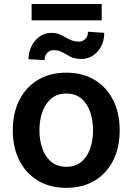

<svg xmlns="http://www.w3.org/2000/svg" viewBox="-20 -908 648 939"><path d="M304 10.7Q224.1 10.7 165.5 -24.5Q106.9 -59.7 74.8 -123Q42.6 -186.4 42.6 -270.6Q42.6 -355.1 74.8 -418.5Q106.9 -481.9 165.5 -517.2Q224.1 -552.6 304 -552.6Q383.9 -552.6 442.6 -517.2Q501.4 -481.9 533.4 -418.5Q565.3 -355.1 565.3 -270.6Q565.3 -186.4 533.4 -123Q501.4 -59.7 442.6 -24.5Q383.9 10.7 304 10.7ZM304.7 -92.3Q348.4 -92.3 377.3 -116.1Q406.2 -139.9 420.6 -180.6Q435 -221.2 435 -271Q435 -321 420.6 -361.7Q406.2 -402.3 377.3 -426.5Q348.4 -450.6 304.7 -450.6Q260.7 -450.6 231.4 -426.5Q202.1 -402.3 187.5 -361.7Q172.9 -321 172.9 -271Q172.9 -221.2 187.5 -180.6Q202.1 -139.9 231.4 -116.1Q260.7 -92.3 304.7 -92.3ZM410.2 -752.8 489.7 -747.5Q490.1 -693.2 457.6 -656.4Q425.1 -619.7 376.8 -619.7Q344.8 -619.7 324.8 -630.5Q304.7 -641.3 286.2 -652Q267.8 -662.6 241.1 -662.6Q223.7 -662.6 210.9 -649.5Q198.2 -636.4 198.2 -614.3L119.3 -618.3Q119.7 -653.1 134.2 -682.4Q148.8 -711.6 174 -729.4Q199.2 -747.2 231.2 -747.2Q257.8 -747.2 278.8 -736.5Q299.7 -725.9 320.3 -715.2Q340.9 -704.5 366.1 -704.5Q384.2 -704.5 397.4 -717.5Q410.5 -730.5 410.2 -752.8ZM477.3 -888.5V-808.6H134.6V-888.5Z"/></svg>

Font: Inter UI Semi Bold
Style: Regular
Weight: 600
Designer: Rasmus Andersson
Foundry: rsms
Version: 3.2;8d6f07862